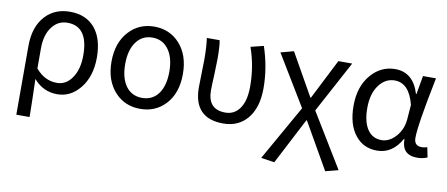

<svg xmlns="http://www.w3.org/2000/svg" viewBox="-68 -828 3054 1311"><g transform="rotate(10 1459.0 -172.0)"><path d="M87 -278Q87 -412 158 -488Q223 -557 327 -557Q439 -557 501 -483Q561 -410 561 -280Q561 -147 492 -64Q428 13 337 13Q239 13 173 -64Q178 97 179 199H87ZM424 -120Q467 -180 467 -279Q467 -480 323 -480Q259 -480 219 -429Q174 -374 174 -276V-137Q236 -63 321 -63Q384 -63 424 -120Z M737 -61Q664 -140 664 -271Q664 -403 737 -482Q806 -557 912 -557Q1018 -557 1087 -482Q1159 -403 1159 -271Q1159 -139 1087 -61Q1018 13 912 13Q806 13 737 -61ZM1025 -119Q1065 -175 1065 -271Q1065 -367 1025 -423Q984 -481 912 -481Q840 -481 799 -423Q759 -367 759 -271Q759 -175 799 -119Q840 -63 912 -63Q984 -63 1025 -119Z M1282 -202Q1282 -234 1284 -298Q1286 -362 1286 -394Q1286 -486 1277 -543H1366Q1374 -500 1374 -416Q1374 -386 1371 -308Q1367 -230 1367 -196Q1367 -63 1489 -63Q1551 -63 1587 -113Q1626 -166 1626 -268Q1626 -408 1581 -535L1670 -557Q1718 -415 1718 -271Q1718 -136 1654 -60Q1592 13 1488 13Q1282 13 1282 -202Z M1785 199 2001 -183 1789 -533 1879 -557 2044 -265H2048L2189 -543H2285L2092 -184L2320 190L2231 213L2048 -107H2044L1878 213Z M2403 -58Q2344 -131 2344 -262Q2344 -396 2416 -479Q2484 -557 2582 -557Q2707 -557 2750 -414H2753L2776 -543H2866Q2798 -208 2798 -119Q2798 -63 2852 -63Q2870 -63 2889 -70L2903 -1Q2871 13 2833 13Q2725 13 2726 -97H2722Q2660 13 2554 13Q2459 13 2403 -58ZM2671 -113Q2715 -163 2721 -232L2729 -335Q2692 -480 2592 -480Q2529 -480 2486 -425Q2439 -365 2439 -263Q2439 -168 2474 -115Q2509 -63 2572 -63Q2626 -63 2671 -113Z"/></g></svg>

Font: 思源黑体R
Style: Regular
Weight: 400
Designer: Ryoko NISHIZUKA  (kana & ideographs); Paul D. Hunt (Latin, Greek & Cyrillic); Wenlong ZHANG  (bopomofo); Sandoll Communi
Foundry: Adobe Systems Incorporated
Version: Version 1.00 June 24, 2014, initial release